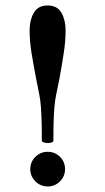

<svg xmlns="http://www.w3.org/2000/svg" viewBox="-20 -649 385 706"><path d="M221.2 -538.1Q221.2 -498.5 214.6 -455.1Q208 -411.6 198.7 -360.4Q193.8 -333.5 189.7 -315.7Q185.5 -297.9 182.6 -277.6Q179.7 -257.3 178 -224.1Q176.3 -190.9 176.3 -132.3Q176.3 -127.4 170.4 -125.2Q164.6 -123 155.8 -123Q147 -123 140.4 -125.5Q133.8 -127.9 133.8 -132.3Q133.8 -190.9 132.3 -224.4Q130.9 -257.8 128.2 -278.1Q125.5 -298.3 121.6 -315.9Q117.7 -333.5 112.8 -359.9Q103 -411.1 95.9 -454.3Q88.9 -497.6 88.9 -538.1Q88.9 -574.7 104.2 -601.8Q119.6 -628.9 154.8 -628.9Q190.9 -628.9 206.1 -601.8Q221.2 -574.7 221.2 -538.1ZM219.2 -26.9Q219.2 -1 200.7 17.8Q182.1 36.6 155.3 36.6Q128.9 36.6 110.1 17.8Q91.3 -1 91.3 -26.9Q91.3 -53.7 110.1 -72.3Q128.9 -90.8 155.3 -90.8Q182.1 -90.8 200.7 -72.3Q219.2 -53.7 219.2 -26.9Z"/></svg>

Font: Scheherazade New SemiBold
Style: Regular
Weight: 600
Designer: SIL International
Foundry: SIL International
Version: Version 4.000